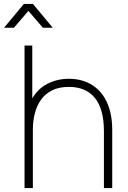

<svg xmlns="http://www.w3.org/2000/svg" viewBox="-54 -950 646 970"><path d="M-33.5 -810 66.5 -930H112.5L212.5 -810H162.5L89.5 -895L16.5 -810ZM471 0V-286Q471 -344 459.2 -386.2Q447.5 -428.5 424.5 -456.2Q401.5 -484 368.8 -497.5Q336 -511 294 -511Q244.5 -511 209.8 -493.8Q175 -476.5 153.5 -446.5Q132 -416.5 122 -377.5Q112 -338.5 112 -295L73 -294Q73 -386.5 103.5 -443.2Q134 -500 184.2 -526Q234.5 -552 294 -552Q335 -552 369.2 -540.5Q403.5 -529 430.2 -507.2Q457 -485.5 475.5 -454Q494 -422.5 503.5 -382.2Q513 -342 513 -294V0ZM70 0V-720H109V-295H112V0Z"/></svg>

Font: Manrope ExtraLight
Style: Regular
Weight: 200
Designer: Mikhail Sharanda
Foundry: Mikhail Sharanda
Version: Version 4.505